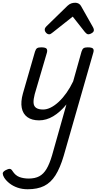

<svg xmlns="http://www.w3.org/2000/svg" viewBox="-93 -860 728 1399"><path d="M192 17Q139 17 106.5 -6.5Q74 -30 65.5 -74Q57 -118 74 -179L162 -484Q168 -503 177.5 -509Q187 -515 207 -515Q237 -515 245.5 -506Q254 -497 249 -477L160 -174Q150 -136 151.5 -111Q153 -86 170.5 -74Q188 -62 221 -62Q248 -62 277 -76.5Q306 -91 335.5 -118.5Q365 -146 391.5 -183.5Q418 -221 440 -267L501 -484Q507 -503 516.5 -509Q526 -515 546 -515Q576 -515 584.5 -506Q593 -497 587 -477L371 276Q345 364 311 417.5Q277 471 228.5 495Q180 519 109 519Q69 519 35.5 507.5Q2 496 -23 476.5Q-48 457 -62 435Q-72 419 -73 405.5Q-74 392 -52 380Q-33 370 -22 370.5Q-11 371 -2 386Q19 419 49 430Q79 441 116 441Q162 441 193 424.5Q224 408 246 371Q268 334 286 273L391 -99Q368 -71 344 -49.5Q320 -28 295 -13Q270 2 244 9.5Q218 17 192 17ZM266 -610Q253 -610 243 -621Q233 -632 233 -644Q233 -652 237 -658Q241 -664 245 -668L399 -818Q412 -830 425.5 -835Q439 -840 456 -840Q469 -840 480.5 -833.5Q492 -827 498 -815L585 -661Q589 -654 590 -649Q591 -644 591 -640Q591 -628 576.5 -619Q562 -610 552 -610Q543 -610 537.5 -615Q532 -620 526 -626L437 -739L293 -625Q287 -621 280 -615.5Q273 -610 266 -610Z"/></svg>

Font: Playwrite TZ
Style: Regular
Weight: 400
Designer: Veronika Burian, José Scaglione
Foundry: TypeTogether
Version: Version 1.002